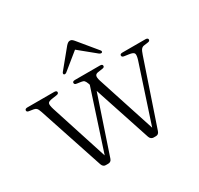

<svg xmlns="http://www.w3.org/2000/svg" viewBox="-142 -834 1057 1018"><g transform="rotate(-30 386.0 -324.5)"><path d="M247 9H231.5Q223.5 9 217.8 4.5Q212 0 208.5 -10L77.5 -405.5Q71.5 -424 65 -430.5Q58.5 -437 47.5 -438.5L25 -442Q15.5 -443 12.2 -446Q9 -449 9 -453.5Q9 -458.5 13 -461.2Q17 -464 24 -464H188.5Q195.5 -464 199.8 -461.5Q204 -459 204 -454Q204 -449.5 200.5 -446.2Q197 -443 187.5 -442L163.5 -438.5Q139 -435.5 134.8 -426.2Q130.5 -417 139.5 -388L255.5 -28.5L247 -22.5L375 -414.5L399 -393.5L269.5 -8Q266.5 1 260.5 5Q254.5 9 247 9ZM539 9H523.5Q517 9 510.2 4.2Q503.5 -0.5 500.5 -10L368 -412Q362.5 -426.5 357 -431.8Q351.5 -437 340 -438.5L316 -442Q307 -443 303.8 -446Q300.5 -449 300.5 -454Q300.5 -464 316 -464H469Q484 -464 484 -453.5Q484 -449 480.8 -446Q477.5 -443 468 -442L443.5 -438.5Q428.5 -436.5 425 -426.8Q421.5 -417 428.5 -394.5L548 -27L537 -19.5L657.5 -386Q666.5 -414.5 662.2 -424.8Q658 -435 631.5 -438.5L607 -442Q598 -443 594.5 -446Q591 -449 591 -454Q591 -459 595 -461.5Q599 -464 606.5 -464H747.5Q754.5 -464 758.5 -461.2Q762.5 -458.5 762.5 -453.5Q762.5 -449 759.2 -446Q756 -443 746 -442L723.5 -439Q714 -437.5 707.2 -429.5Q700.5 -421.5 693 -398.5L561 -9Q557.5 1 551.8 5Q546 9 539 9ZM402 -607.5H390.5L496.5 -521Q501.5 -518 505.5 -517.2Q509.5 -516.5 512.5 -518.5Q515 -520.5 515 -524.2Q515 -528 511 -532.5L419.5 -643.5Q413.5 -650.5 408.5 -654.2Q403.5 -658 396.5 -658Q389.5 -658 384 -654.2Q378.5 -650.5 372 -643.5L281 -532.5Q277.5 -528 277.5 -524.2Q277.5 -520.5 280 -518.5Q283.5 -516.5 287.2 -517.2Q291 -518 295.5 -521Z"/></g></svg>

Font: Fraunces ExtraLight
Style: Regular
Weight: 250
Version: Version 1.000;[b76b70a41]